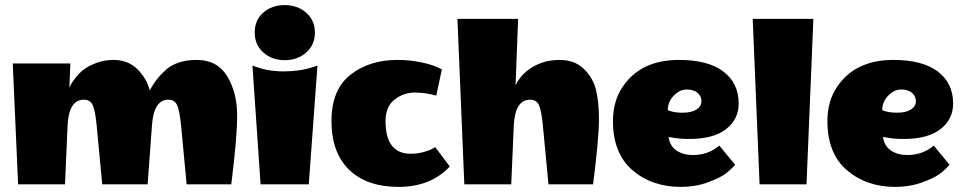

<svg xmlns="http://www.w3.org/2000/svg" viewBox="-20 -723 3783 753"><path d="M887 0H712L690 -232Q684 -292 674 -312Q664 -332 640 -332Q583 -332 576 -231L559 0H381L359 -232Q353 -292 343 -312Q333 -332 309 -332Q250 -332 245 -231L235 0H51L30 -474H256L252 -379Q254 -383 257.5 -390.5Q261 -398 275.5 -417Q290 -436 308 -450Q326 -464 357.5 -476Q389 -488 425 -488Q483 -488 519.5 -451Q556 -414 567 -369Q582 -394 593 -409Q604 -424 626 -445Q671 -488 751.5 -488Q832 -488 871 -424Q910 -360 910 -270.5Q910 -181 887 0Z M1208 -460 1225 -466 1191 0H1002L970 -466Q1027 -443 1091.5 -443Q1156 -443 1208 -460ZM1097 -487Q1047 -487 1013 -517Q979 -547 979 -595.5Q979 -644 1012.5 -673.5Q1046 -703 1096.5 -703Q1147 -703 1181 -673Q1215 -643 1215 -595Q1215 -547 1181 -517Q1147 -487 1097 -487Z M1744 -70Q1669 10 1543.5 10Q1418 10 1349 -57.5Q1280 -125 1280 -248Q1280 -371 1354 -429.5Q1428 -488 1539 -488Q1586 -488 1629.5 -479Q1673 -470 1693 -460L1713 -451L1691 -348Q1650 -360 1606.5 -360Q1563 -360 1527.5 -332.5Q1492 -305 1492 -248Q1492 -120 1591 -120Q1617 -120 1641 -126.5Q1665 -133 1676 -140L1687 -146Z M2175 -488Q2232 -488 2268 -454.5Q2304 -421 2316.5 -374Q2329 -327 2329 -254Q2329 -181 2306 0H2131L2109 -232Q2103 -292 2093 -312Q2083 -332 2059 -332Q2000 -332 1995 -231L1985 0H1801L1774 -649H2012L2002 -389Q2034 -453 2108 -478Q2139 -488 2175 -488Z M2650 10Q2537 10 2460.5 -55.5Q2384 -121 2384 -248Q2384 -328 2423 -384Q2494 -488 2643 -488Q2757 -488 2817 -442.5Q2877 -397 2877 -317Q2877 -255 2827.5 -216.5Q2778 -178 2683 -178Q2644 -178 2613 -184L2602 -186Q2607 -150 2633.5 -132.5Q2660 -115 2697 -115Q2758 -115 2801 -152L2863 -77Q2847 -58 2825 -41.5Q2803 -25 2755 -7.5Q2707 10 2650 10ZM2599 -291Q2621 -281 2656.5 -281Q2692 -281 2711.5 -293.5Q2731 -306 2731 -326Q2731 -346 2715.5 -359Q2700 -372 2673 -372Q2646 -372 2622.5 -348Q2599 -324 2599 -291Z M3170 -649 3143 0H2959L2932 -649Z M3491 10Q3378 10 3301.5 -55.5Q3225 -121 3225 -248Q3225 -328 3264 -384Q3335 -488 3484 -488Q3598 -488 3658 -442.5Q3718 -397 3718 -317Q3718 -255 3668.5 -216.5Q3619 -178 3524 -178Q3485 -178 3454 -184L3443 -186Q3448 -150 3474.5 -132.5Q3501 -115 3538 -115Q3599 -115 3642 -152L3704 -77Q3688 -58 3666 -41.5Q3644 -25 3596 -7.5Q3548 10 3491 10ZM3440 -291Q3462 -281 3497.5 -281Q3533 -281 3552.5 -293.5Q3572 -306 3572 -326Q3572 -346 3556.5 -359Q3541 -372 3514 -372Q3487 -372 3463.5 -348Q3440 -324 3440 -291Z"/></svg>

Font: Wendy One
Style: Regular
Weight: 400
Designer: Alejandro Inler
Foundry: Alejandro Inler
Version: 1.001